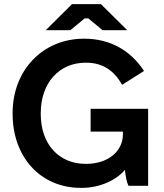

<svg xmlns="http://www.w3.org/2000/svg" viewBox="-20 -898 792 928"><path d="M201 -752H320L389 -809H407L476 -752H595L468 -878H328ZM370 10H377C459 10 540 -25 584 -77C586 -49 593 -15 601 0H696V-372H418V-262H574V-248C574 -170 506 -106 396 -106H394C264 -106 177 -202 177 -346V-352C177 -495 264 -595 394 -595H396C476 -595 532 -557 570 -488L676 -555C614 -651 515 -711 388 -711H386C187 -711 41 -559 41 -352V-347C41 -139 176 10 370 10Z"/></svg>

Font: Fixel Display SemiBold
Style: Regular
Weight: 600
Designer: AlfaBravo + MacPaw
Foundry: Kyrylo Tkachov, Marchela Mozhyna, Serhii Makarenko, Maria Weinstein, Zakhar Kryvoshyya
Version: Version 1.211